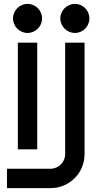

<svg xmlns="http://www.w3.org/2000/svg" viewBox="-20 -770 528 990"><path d="M197 -675C197 -716 163 -750 122 -750C81 -750 47 -716 47 -675C47 -634 81 -600 122 -600C163 -600 197 -634 197 -675ZM172 -550H72V0H172ZM416 -550H316V25C316 66 282 100 241 100H16V200H241C338 200 416 122 416 25ZM441 -675C441 -716 408 -750 366 -750C325 -750 291 -716 291 -675C291 -634 325 -600 366 -600C408 -600 441 -634 441 -675Z"/></svg>

Font: Bruno Ace
Style: Regular
Weight: 400
Designer: Astigmatic (AOETI)
Foundry: Astigmatic (AOETI)
Version: Version 1.000